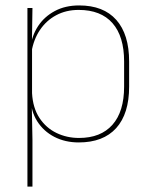

<svg xmlns="http://www.w3.org/2000/svg" viewBox="-20 -515 554 707"><path d="M270 9.5Q220 9.5 180.2 -11Q140.5 -31.5 117 -68.5Q93.5 -105.5 93 -155.5H87L98 -172Q101 -117.5 125.2 -80.8Q149.5 -44 187.8 -25.5Q226 -7 271 -7Q351 -7 394 -55.5Q437 -104 437 -196V-288.5Q437 -381 394.2 -429.8Q351.5 -478.5 269.5 -478.5Q223.5 -478.5 187 -459Q150.5 -439.5 127 -404.5Q103.5 -369.5 96 -323L87 -341.5H92.5Q97.5 -384 120.2 -418.8Q143 -453.5 181.5 -474.2Q220 -495 271.5 -495Q361 -495 408.2 -441.8Q455.5 -388.5 455.5 -288.5V-196Q455.5 -96 407.8 -43.2Q360 9.5 270 9.5ZM99.5 172H81V-485.5H99.5L97.5 -356L98 -346.5V-138L97 -130.5L99.5 0Z"/></svg>

Font: Anek Malayalam Medium Thin
Style: Regular
Weight: 250
Version: Version 1.003